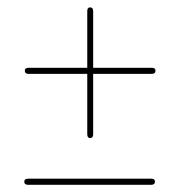

<svg xmlns="http://www.w3.org/2000/svg" viewBox="-20 -618 498 534"><path d="M49 -421.5Q49 -429.5 60 -429.5H402Q412.5 -429.5 412.5 -421.5Q412.5 -412.5 402 -412.5H59.5Q49 -412.5 49 -421.5ZM230.4 -234Q222.7 -234 222.7 -245V-587Q222.7 -597.5 230.4 -597.5Q239.1 -597.5 239.1 -587V-244.5Q239.1 -234 230.4 -234ZM47.5 -113Q47.5 -121 58.5 -121H400.5Q411 -121 411 -113Q411 -104 400.5 -104H58Q47.5 -104 47.5 -113Z"/></svg>

Font: Fraunces 144pt Soft Thin
Style: Regular
Weight: 100
Version: Version 1.000;[0bf87f6ff]